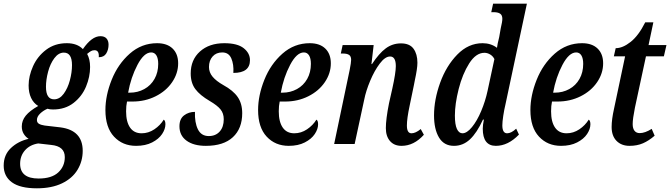

<svg xmlns="http://www.w3.org/2000/svg" viewBox="-67 -780 3630 1040"><path d="M-47 117Q-47 59 -8 22Q31 -15 88 -28Q72 -38 61.5 -55Q51 -72 51 -95Q51 -127 72.5 -153.5Q94 -180 140 -206Q115 -221 101.5 -249.5Q88 -278 88 -317Q88 -368 112 -421.5Q136 -475 183 -510.5Q230 -546 295 -546Q351 -546 382 -514Q430 -584 477 -584Q499 -584 510 -571.5Q521 -559 521 -538Q521 -511 508.5 -490.5Q496 -470 468 -470Q471 -508 445 -508Q434 -508 425.5 -503Q417 -498 405 -488Q421 -459 421 -417Q421 -364 399 -311Q377 -258 331.5 -222.5Q286 -187 220 -187Q202 -187 190 -191Q167 -181 150 -164.5Q133 -148 133 -130Q133 -116 144 -109.5Q155 -103 175 -100L261 -90Q381 -74 381 37Q381 93 353 139.5Q325 186 269 213Q213 240 133 240Q42 240 -2.5 207.5Q-47 175 -47 117ZM323 -427Q323 -495 279 -495Q250 -495 227.5 -465Q205 -435 193.5 -391.5Q182 -348 182 -310Q182 -242 226 -242Q256 -242 278 -272Q300 -302 311.5 -345Q323 -388 323 -427ZM284 71Q284 12 210 5L140 -3Q95 4 68.5 34Q42 64 42 107Q42 187 142 187Q213 187 248.5 154Q284 121 284 71Z M504 -184Q504 -263 538 -348Q572 -433 636 -489.5Q700 -546 784 -546Q838 -546 868 -517Q898 -488 898 -437Q898 -383 865.5 -335Q833 -287 776 -258.5Q719 -230 651 -230H621Q616 -207 616 -177Q616 -120 637.5 -89Q659 -58 700 -58Q737 -58 769 -79.5Q801 -101 820 -132Q829 -126 829 -107Q829 -81 811 -54Q793 -27 757 -8.5Q721 10 670 10Q597 10 550.5 -40Q504 -90 504 -184ZM636 -278Q679 -278 714.5 -297.5Q750 -317 770 -352.5Q790 -388 790 -434Q790 -464 780 -480Q770 -496 752 -496Q713 -496 677.5 -428.5Q642 -361 627 -278Z M905 -96Q905 -136 930 -155Q955 -174 989 -174Q987 -116 1005 -79.5Q1023 -43 1064 -43Q1101 -43 1123 -67.5Q1145 -92 1145 -134Q1145 -166 1127.5 -187.5Q1110 -209 1069 -233Q1016 -264 991 -297.5Q966 -331 966 -382Q966 -456 1016 -501Q1066 -546 1148 -546Q1219 -546 1253 -519Q1287 -492 1287 -454Q1287 -385 1197 -385Q1200 -431 1186 -463.5Q1172 -496 1137 -496Q1104 -496 1084.5 -474Q1065 -452 1065 -417Q1065 -388 1084.5 -364.5Q1104 -341 1143 -319Q1196 -290 1220.5 -254.5Q1245 -219 1245 -167Q1245 -84 1194.5 -37Q1144 10 1048 10Q982 10 943.5 -18Q905 -46 905 -96Z M1331 -184Q1331 -263 1365 -348Q1399 -433 1463 -489.5Q1527 -546 1611 -546Q1665 -546 1695 -517Q1725 -488 1725 -437Q1725 -383 1692.5 -335Q1660 -287 1603 -258.5Q1546 -230 1478 -230H1448Q1443 -207 1443 -177Q1443 -120 1464.5 -89Q1486 -58 1527 -58Q1564 -58 1596 -79.5Q1628 -101 1647 -132Q1656 -126 1656 -107Q1656 -81 1638 -54Q1620 -27 1584 -8.5Q1548 10 1497 10Q1424 10 1377.5 -40Q1331 -90 1331 -184ZM1463 -278Q1506 -278 1541.5 -297.5Q1577 -317 1597 -352.5Q1617 -388 1617 -434Q1617 -464 1607 -480Q1597 -496 1579 -496Q1540 -496 1504.5 -428.5Q1469 -361 1454 -278Z M2023 -86Q2023 -134 2040 -220L2058 -300Q2077 -386 2077 -422Q2077 -474 2046 -474Q2019 -474 1990 -435.5Q1961 -397 1938 -342Q1915 -287 1906 -241L1854 0H1743L1827 -401Q1835 -441 1835 -456Q1835 -475 1824 -482.5Q1813 -490 1791 -490H1779L1789 -536H1957L1945 -433H1948Q1986 -491 2022.5 -518Q2059 -545 2105 -545Q2152 -545 2173 -516Q2194 -487 2194 -440Q2194 -409 2180 -345L2175 -319L2152 -208Q2137 -138 2137 -100Q2137 -58 2162 -58Q2184 -58 2212 -81L2229 -50Q2175 10 2108 10Q2068 10 2045.5 -16Q2023 -42 2023 -86Z M2284 -155Q2284 -240 2317 -331.5Q2350 -423 2410 -484.5Q2470 -546 2547 -546Q2592 -546 2625 -521Q2627 -540 2637 -579L2645 -625Q2654 -663 2654 -678Q2654 -698 2642 -706Q2630 -714 2607 -714H2594L2604 -760H2787L2671 -215Q2664 -186 2659 -153Q2654 -120 2654 -101Q2654 -58 2680 -58Q2702 -58 2729 -83L2744 -51Q2685 10 2619 10Q2548 10 2548 -83Q2548 -102 2554 -132H2549Q2516 -60 2478.5 -25Q2441 10 2392 10Q2338 10 2311 -35Q2284 -80 2284 -155ZM2574 -288 2611 -460Q2603 -476 2588 -485Q2573 -494 2557 -494Q2511 -494 2474.5 -436.5Q2438 -379 2417.5 -298Q2397 -217 2397 -154Q2397 -105 2408 -81.5Q2419 -58 2438 -58Q2462 -58 2489.5 -91.5Q2517 -125 2539.5 -178.5Q2562 -232 2574 -288Z M2806 -184Q2806 -263 2840 -348Q2874 -433 2938 -489.5Q3002 -546 3086 -546Q3140 -546 3170 -517Q3200 -488 3200 -437Q3200 -383 3167.5 -335Q3135 -287 3078 -258.5Q3021 -230 2953 -230H2923Q2918 -207 2918 -177Q2918 -120 2939.5 -89Q2961 -58 3002 -58Q3039 -58 3071 -79.5Q3103 -101 3122 -132Q3131 -126 3131 -107Q3131 -81 3113 -54Q3095 -27 3059 -8.5Q3023 10 2972 10Q2899 10 2852.5 -40Q2806 -90 2806 -184ZM2938 -278Q2981 -278 3016.5 -297.5Q3052 -317 3072 -352.5Q3092 -388 3092 -434Q3092 -464 3082 -480Q3072 -496 3054 -496Q3015 -496 2979.5 -428.5Q2944 -361 2929 -278Z M3246 -92Q3246 -133 3259 -191L3319 -475H3258L3268 -519Q3306 -519 3349 -553Q3392 -587 3428 -659H3472L3446 -536H3543L3529 -475H3432L3372 -196Q3360 -136 3360 -108Q3360 -84 3370 -71.5Q3380 -59 3398 -59Q3427 -59 3463 -82L3479 -45Q3448 -18 3416 -4Q3384 10 3343 10Q3299 10 3272.5 -17Q3246 -44 3246 -92Z"/></svg>

Font: Noto Serif CondSemiBold
Style: Italic
Weight: 600
Width: 3
Italic angle: -12°
Designer: Monotype Design Team
Foundry: Monotype Imaging Inc.
Version: Version 1.001